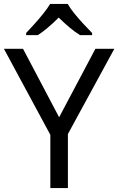

<svg xmlns="http://www.w3.org/2000/svg" viewBox="-20 -964 606 984"><path d="M283 -363 469 -714H566L328 -277V0H238V-273L0 -714H98ZM327 -944Q339 -922 361.5 -894.5Q384 -867 408.5 -840.5Q433 -814 452 -795V-784H390Q364 -800 336 -823.5Q308 -847 281 -874Q254 -847 227 -824Q200 -801 174 -784H114V-795Q133 -815 156.5 -841Q180 -867 202 -894.5Q224 -922 237 -944Z"/></svg>

Font: Noto Sans Gunjala Gondi Semibold
Style: Regular
Weight: 600
Designer: Ek Type
Foundry: Ek Type
Version: Version 1.004; ttfautohint (v1.8.4.7-5d5b)